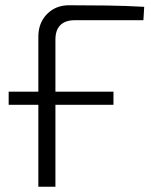

<svg xmlns="http://www.w3.org/2000/svg" viewBox="-20 -711 576 731"><path d="M13 -312V-362H412V-312ZM243 -691Q315 -691 387.5 -690Q460 -689 529 -685L526 -634H264Q229 -634 210 -615.5Q191 -597 191 -560V0H126V-571Q126 -624 159 -657.5Q192 -691 243 -691Z"/></svg>

Font: Exo 2 Light
Style: Regular
Weight: 300
Designer: Natanael Gama
Foundry: Natanael Gama
Version: Version 2.010